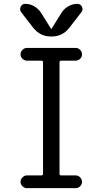

<svg xmlns="http://www.w3.org/2000/svg" viewBox="-20 -980 540 1000"><path d="M298.8 -664.1Q290 -664.1 290 -655.3V-74.2Q290 -66.4 298.8 -66.4H374Q387.7 -66.4 397.5 -56.2Q407.2 -45.9 407.2 -32.7Q407.2 -19.5 397.5 -9.8Q387.7 0 374 0H120.1Q107.4 0 97.2 -9.8Q86.9 -19.5 86.9 -32.7Q86.9 -45.9 97.2 -56.2Q107.4 -66.4 120.1 -66.4H195.3Q204.1 -66.4 204.1 -74.2V-655.3Q204.1 -664.1 195.3 -664.1H120.1Q107.4 -664.1 97.2 -673.8Q86.9 -683.6 86.9 -696.8Q86.9 -710 97.2 -720.2Q107.4 -730.5 120.1 -730.5H374Q387.7 -730.5 397.5 -720.2Q407.2 -710 407.2 -696.8Q407.2 -683.6 397.5 -673.8Q387.7 -664.1 374 -664.1ZM153.3 -835 89.8 -917Q81.1 -929.7 87.9 -944.8Q94.7 -960 111.3 -960Q136.7 -960 158.2 -947.3Q179.7 -934.6 193.4 -914.1L245.1 -831.1Q245.1 -830.1 247.1 -830.1Q249 -830.1 249 -831.1L300.8 -914.1Q314.5 -935.5 336.9 -947.8Q359.4 -960 382.8 -960Q399.4 -960 406.7 -944.8Q414.1 -929.7 404.3 -917L340.8 -835Q305.7 -790 250 -790H244.1Q189.5 -790 153.3 -835Z"/></svg>

Font: Rounded Mgen+ 1mn regular
Style: Regular
Weight: 400
Designer: [Source Han Sans]
Ryoko NISHIZUKA  (kana & ideographs); Paul D. Hunt (Latin, Greek & Cyrillic); Wenlong ZHANG  (bopomofo
Version: Version 1.059.20150602